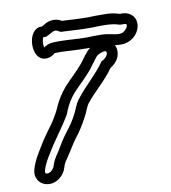

<svg xmlns="http://www.w3.org/2000/svg" viewBox="-83 -763 794 891"><g transform="rotate(-10 313.5 -317.5)"><path d="M389 -675C349 -675 307 -678 266 -680C245 -694 217 -694 193 -683C185 -679 181 -675 171 -670H168C103 -673 92 -545 146 -524C180 -511 207 -538 207 -538C217 -538 226 -539 236 -539C275 -537 321 -534 364 -534H374C352 -518 337 -491 319 -469C297 -442 260 -408 232 -378C207 -348 188 -319 173 -283C169 -273 167 -270 158 -254L145 -232C127 -204 104 -177 84 -145C61 -106 33 -69 20 -20C11 14 31 47 64 54C111 64 151 27 160 -10C165 -28 175 -41 184 -54C204 -82 216 -107 236 -133C258 -160 276 -190 293 -222C306 -245 312 -268 321 -280C357 -327 412 -370 451 -426C471 -438 496 -461 496 -497C496 -508 494 -517 489 -526C498 -525 507 -524 519 -524C564 -524 600 -555 608 -593C617 -637 584 -669 538 -665C536 -665 531 -667 527 -668C505 -675 481 -676 454 -676H424C414 -676 403 -675 389 -675ZM237 -589C227 -589 215 -589 206 -588C183 -587 171 -576 164 -573C163 -576 162 -584 162 -591C163 -612 167 -618 168 -620H177C181 -620 185 -621 188 -623C198 -628 208 -633 216 -638C239 -647 242 -630 258 -630H264C304 -628 347 -625 389 -625C402 -625 416 -625 425 -626H454C477 -626 496 -624 513 -620C519 -618 527 -615 538 -615C551 -615 562 -618 559 -604C556 -592 539 -576 527 -575C524 -575 521 -574 518 -574C491 -574 471 -585 430 -585H403C391 -585 379 -584 364 -584C322 -584 278 -589 237 -589ZM446 -497C446 -488 435 -473 422 -467C418 -465 414 -463 412 -459C379 -410 324 -365 282 -310C264 -287 258 -263 249 -246C234 -216 216 -190 196 -165C174 -137 159 -109 143 -83C130 -65 117 -44 111 -22C108 -11 93 6 78 6C69 6 66 3 68 -8C80 -50 106 -84 127 -119C146 -148 166 -174 187 -206L201 -228C206 -236 215 -248 220 -265C233 -296 248 -320 269 -344C294 -371 333 -406 358 -438C368 -451 378 -465 387 -477C400 -496 409 -500 431 -506C440 -508 446 -506 446 -497Z"/></g></svg>

Font: Dictator
Style: Stencil
Weight: 500
Version: Version MIL.1277